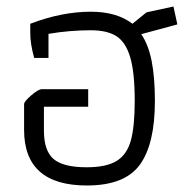

<svg xmlns="http://www.w3.org/2000/svg" viewBox="-20 -560 603 590"><path d="M54 -161V-240Q54 -248 76 -267Q98 -286 109 -286H251V-232H115V-158Q115 -97 144.5 -71.5Q174 -46 246 -46Q307 -46 338.5 -65.5Q370 -85 382 -128Q394 -171 394 -250Q394 -338 380 -384.5Q366 -431 337.5 -449Q309 -467 259 -467Q194 -467 129 -456V-382H85Q73 -425 73 -459V-487Q170 -524 259 -524Q339 -524 387 -487L430 -522L513 -540L525 -485L414 -455Q436 -423 446 -372.5Q456 -322 456 -250Q456 -117 409.5 -53.5Q363 10 247 10Q54 10 54 -161Z"/></svg>

Font: Athiti
Style: Regular
Weight: 400
Designer: CadsonDemak Team
Foundry: CadsonDemak
Version: Version 1.032